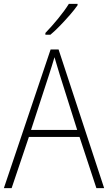

<svg xmlns="http://www.w3.org/2000/svg" viewBox="-20 -1036 557 990"><path d="M477 -66 390 -330H129L40 -66H0L241 -781H282L517 -66ZM288 -651Q282 -671 275 -694Q268 -717 261 -741Q254 -718 247 -695Q240 -672 233 -651L140 -366H378ZM380 -1009Q364 -986 340 -958.5Q316 -931 290 -904Q264 -877 240 -857H214V-866Q246 -899 280 -940.5Q314 -982 335 -1016H380Z"/></svg>

Font: Noto Sans Malayalam UI SemiCondensed ExtraLight
Style: Regular
Weight: 200
Width: 4
Designer: Jelle Bosma - Monotype Design Team
Foundry: Monotype Imaging Inc.
Version: Version 2.104; ttfautohint (v1.8.4.7-5d5b)